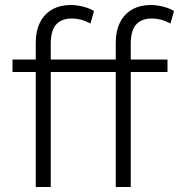

<svg xmlns="http://www.w3.org/2000/svg" viewBox="-20 -748 716 768"><path d="M30 -460V-510H123V-575Q123 -625 140.5 -659Q158 -693 189.5 -710.5Q221 -728 262 -728Q287 -728 312.5 -721.5Q338 -715 356 -704L342 -654Q321 -665 303 -669.5Q285 -674 267 -674Q227 -674 205 -650.5Q183 -627 183 -572V-510H443V-575Q443 -625 460.5 -659Q478 -693 509.5 -710.5Q541 -728 582 -728Q607 -728 632.5 -721.5Q658 -715 676 -704L662 -654Q641 -665 623 -669.5Q605 -674 587 -674Q547 -674 525 -650.5Q503 -627 503 -572V-510H650V-460H503V0H443V-460H183V0H123V-460Z"/></svg>

Font: Radio Canada Light
Style: Regular
Weight: 300
Designer: Charles Daoud, Etienne Aubert Bonn, Alexandre Saumier Demers, Jacques Le Bailly
Foundry: Radio-Canada
Version: Version 2.104;gftools[0.9.28.dev5+ged2979d]